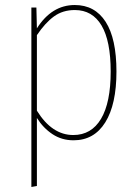

<svg xmlns="http://www.w3.org/2000/svg" viewBox="-20 -549 551 765"><path d="M444 -264Q444 -133 399.5 -61.5Q355 10 273 10Q226 10 189 -14.5Q152 -39 127 -79V192L105 196V-519H125L127 -436Q186 -529 278 -529Q358 -529 401 -462Q444 -395 444 -264ZM421 -264Q421 -386 384.5 -447.5Q348 -509 278 -509Q230 -509 195 -483.5Q160 -458 127 -409V-108Q187 -11 272 -11Q344 -11 382.5 -75.5Q421 -140 421 -264Z"/></svg>

Font: Fira Sans Condensed Thin
Style: Regular
Weight: 250
Width: 3
Designer: Carrois Corporate & Edenspiekermann AG
Foundry: Carrois Corporate GbR & Edenspiekermann AG
Version: Version 4.203